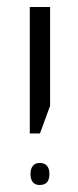

<svg xmlns="http://www.w3.org/2000/svg" viewBox="-20 -608 224 548"><path d="M65 -227H94L123 -306V-588H65ZM93 -80C113 -80 121 -91 121 -112C121 -130 113 -143 93 -143C76 -143 67 -130 67 -112C67 -91 76 -80 93 -80Z"/></svg>

Font: Noto Sans Hebrew Condensed Light
Style: Regular
Weight: 300
Width: 3
Designer: Monotype Design Team
Foundry: Monotype Imaging Inc.
Version: Version 2.004